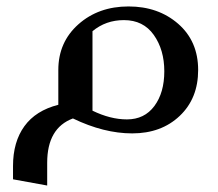

<svg xmlns="http://www.w3.org/2000/svg" viewBox="-20 -406 669 590"><path d="M159.2 -190.9Q159.2 -276.4 220.9 -331.3Q282.7 -386.2 375 -386.2Q466.3 -386.2 527.6 -332.8Q588.9 -279.3 588.9 -190.9Q588.9 -103.5 532.2 -49.8Q475.6 3.9 386.2 3.9Q299.3 3.9 204.1 -42Q125 -12.7 125 94.2V164.1L20 145V104Q20 30.3 54.9 -18.1Q89.8 -66.4 159.2 -84ZM360.8 -344.2Q305.2 -344.2 264.2 -310.1V-65.9Q319.3 -39.1 370.1 -39.1Q423.8 -39.1 454.3 -80.1Q484.9 -121.1 484.9 -187Q484.9 -252.9 452.6 -298.6Q420.4 -344.2 360.8 -344.2Z"/></svg>

Font: Wesal
Style: Regular
Weight: 400
Designer: Ahmed zaza
Foundry: Ahmed zaza
Version: Version 2.01